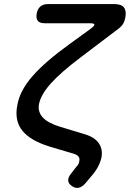

<svg xmlns="http://www.w3.org/2000/svg" viewBox="-20 -750 640 942"><path d="M561 -609 375 -468Q277 -394 228.5 -339.5Q180 -285 171 -238Q165 -200 190.5 -173Q216 -146 275 -128L397 -91Q444 -77 464.5 -47.5Q485 -18 478 21Q474 42 462.5 65Q451 88 431 111L400 148Q384 167 367 171Q350 175 333 163Q315 151 314.5 135Q314 119 330 100L354 69Q362 61 365.5 53.5Q369 46 369 40Q372 27 365.5 18.5Q359 10 344 5L223 -31Q129 -60 89.5 -109Q50 -158 65 -234Q77 -305 139.5 -376.5Q202 -448 323 -535L425 -609Q444 -623 443 -629.5Q442 -636 421 -636H198Q175 -636 165.5 -648Q156 -660 160 -683Q164 -706 178 -718Q192 -730 215 -730H541Q575 -730 588 -713.5Q601 -697 595 -664Q592 -647 584 -633.5Q576 -620 561 -609Z"/></svg>

Font: Maple Mono Medium
Style: Italic
Weight: 500
Italic angle: -10°
Monospace: yes
Designer: subframe7536
Version: Version 7.000